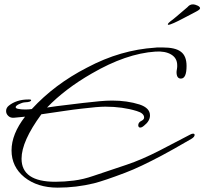

<svg xmlns="http://www.w3.org/2000/svg" viewBox="-20 -769 939 882"><path d="M245 93Q152 93 92 45Q33 -3 33 -78Q33 -153 95 -233L43 -228Q28 -227 18 -236.5Q8 -246 8 -259Q8 -274 21 -284Q37 -297 59.5 -304.5Q82 -312 110 -312H115Q123 -312 123 -309Q123 -300 95 -299Q82 -298 67 -290.5Q52 -283 52 -277Q52 -271 63 -269Q77 -266 96 -266Q103 -266 110.5 -266.5Q118 -267 126 -268Q231 -382 379 -458Q458 -500 536 -522.5Q614 -545 692 -550Q697 -551 702 -551Q707 -551 711 -551H727Q785 -551 810 -532Q837 -513 837 -466Q837 -408 811 -408Q791 -408 791 -438Q791 -440 791.5 -444Q792 -448 793 -453Q794 -458 794 -462Q794 -466 794 -469Q794 -502 766.5 -518.5Q739 -535 694 -532Q559 -523 401 -431Q279 -361 196 -275Q201 -277 361 -296Q404 -301 437 -304Q470 -307 495 -307Q564 -307 621 -289Q669 -273 669 -239Q669 -213 642 -192Q632 -183 624 -183Q616 -183 615 -193Q615 -207 630 -214Q642 -220 642 -229Q642 -249 608 -259Q543 -279 464 -279Q430 -279 356 -270Q319 -266 272.5 -259Q226 -252 170 -244Q79 -120 79 -40Q79 66 234 66Q275 66 319 60.5Q363 55 409 39L561 -12Q630 -35 714 -78L854 -151Q861 -155 867 -155Q874 -155 874 -149Q874 -140 859 -131Q814 -105 780.5 -86Q747 -67 724 -55Q675 -29 633 -9Q591 11 554 25Q459 61 412 73Q330 93 245 93ZM753 -655Q751 -655 751 -657Q751 -660 755.5 -664.5Q760 -669 764 -672Q773 -678 787.5 -690.5Q802 -703 817.5 -716Q833 -729 841 -736Q846 -742 852 -745.5Q858 -749 867 -749Q875 -749 887 -743.5Q899 -738 899 -731Q899 -725 881.5 -716Q864 -707 855 -702Q841 -695 819.5 -683.5Q798 -672 779 -663.5Q760 -655 753 -655Z"/></svg>

Font: Whisper
Style: Regular
Weight: 400
Designer: Robert E. Leuschke
Foundry: Robert E. Leuschke
Version: Version 1.010; ttfautohint (v1.8.4.7-5d5b)